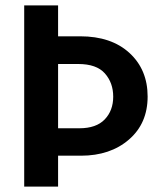

<svg xmlns="http://www.w3.org/2000/svg" viewBox="-20 -694 593 714"><path d="M271 -456H196V-217H275Q338 -217 369.5 -250Q401 -283 401 -334.5Q401 -386 370 -421Q339 -456 271 -456ZM281 -115H196V0H70V-674H196V-559H278Q394 -559 461.5 -497Q529 -435 529 -335Q529 -235 459.5 -175Q390 -115 281 -115Z"/></svg>

Font: Hind Mysuru SemiBold
Style: Regular
Weight: 600
Designer: Manushi Parikh, Hitesh Malaviya
Foundry: Indian Type Foundry
Version: Version 0.703;PS 1.0;hotconv 1.0.86;makeotf.lib2.5.63406